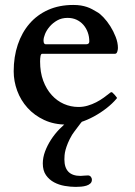

<svg xmlns="http://www.w3.org/2000/svg" viewBox="-20 -480 535 760"><path d="M34.2 -197.8Q34.2 -254.9 50.3 -303Q66.4 -351.1 96.7 -386.2Q127 -421.4 170.7 -440.9Q214.4 -460.4 270 -460.4Q286.6 -460.4 299.8 -458.3Q313 -456.1 324 -452.4Q335 -448.7 344.5 -443.6Q354 -438.5 363.8 -432.6Q375 -426.8 389.4 -411.6Q403.8 -396.5 416.5 -376.5Q429.2 -356.4 438 -333.7Q446.8 -311 446.8 -290Q446.8 -283.2 444.1 -275.1Q441.4 -267.1 435.1 -267.1H147Q142.1 -267.1 140.4 -258.3Q138.7 -249.5 138.7 -236.8Q138.7 -193.8 151.1 -160.4Q163.6 -127 184.6 -103.8Q205.6 -80.6 232.9 -68.6Q260.3 -56.6 290.5 -56.6Q309.6 -56.6 327.1 -61.8Q344.7 -66.9 360.8 -75.2Q377 -83.5 391.1 -93.8Q405.3 -104 418 -114.3Q420.9 -115.2 421.9 -115.2Q423.3 -115.2 425.8 -112.8Q430.2 -108.9 434.6 -103.8Q439 -98.6 441.4 -95.2Q442.9 -93.8 442.9 -92.3Q442.9 -90.8 440.9 -88.9Q424.8 -69.8 401.4 -51.5Q377.9 -33.2 351.3 -18.8Q324.7 -4.4 296.9 4.4Q269 13.2 244.1 13.2Q193.8 13.2 154.8 -5.1Q115.7 -23.4 88.9 -53.2Q62 -83 48.1 -120.8Q34.2 -158.7 34.2 -197.8ZM320.8 -304.7Q333.5 -304.7 333.5 -315.9Q333.5 -335 327.4 -351.8Q321.3 -368.7 310.1 -381.6Q298.8 -394.5 283 -401.9Q267.1 -409.2 247.6 -409.2Q224.1 -409.2 206.5 -399.2Q189 -389.2 176.8 -375Q164.6 -360.8 158.4 -345.7Q152.3 -330.6 152.3 -319.8Q152.3 -311.5 154.8 -308.1Q157.2 -304.7 161.1 -304.7ZM305.7 0Q304.7 0.5 299.3 7.6Q293.9 14.6 287.1 23.7Q280.3 32.7 273.9 41.3Q267.6 49.8 265.6 53.2Q254.9 71.3 248.8 86.2Q242.7 101.1 239.5 113Q236.3 125 235.6 134.5Q234.9 144 234.9 150.9Q234.9 216.3 298.8 216.3Q304.2 216.3 312 215.3Q319.8 214.4 328.1 214.4Q335 214.4 339.4 219.5Q343.8 224.6 343.8 231Q343.8 240.7 337.6 246.3Q331.5 252 322 254.9Q312.5 257.8 301.3 258.8Q290 259.8 279.8 259.8Q259.3 259.8 236.3 255.9Q213.4 252 194.1 241.7Q174.8 231.4 162.1 213.4Q149.4 195.3 149.4 167Q149.4 143.6 158.4 119.4Q167.5 95.2 181.9 73Q196.3 50.8 214.4 32Q232.4 13.2 251 0Z"/></svg>

Font: Cardo
Style: Bold
Weight: 700
Designer: David J. Perry
Foundry: David J. Perry
Version: Version 1.0011